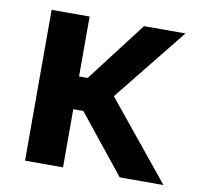

<svg xmlns="http://www.w3.org/2000/svg" viewBox="-65 -590 673 657"><g transform="rotate(10 272.0 -262.0)"><path d="M384 -524H528L324 -270L544 0H392L230 -202H195V0H63V-524H195V-316H225Z"/></g></svg>

Font: IngvarSans
Style: Bold
Weight: 700
Version: Version 3.000